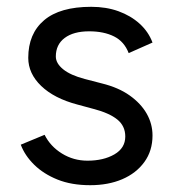

<svg xmlns="http://www.w3.org/2000/svg" viewBox="-20 -532 506 564"><path d="M245 12Q190 12 149 -4.5Q108 -21 80.5 -48Q53 -75 41 -107L111 -136Q128 -102 162 -81Q196 -60 237 -60Q284 -60 316 -78.5Q348 -97 348 -131Q348 -162 324.5 -181Q301 -200 255 -212L207 -225Q139 -243 101 -279.5Q63 -316 63 -362Q63 -433 109.5 -472.5Q156 -512 248 -512Q292 -512 328 -499Q364 -486 390 -462.5Q416 -439 428 -407L358 -376Q345 -410 315 -425Q285 -440 242 -440Q196 -440 170 -420.5Q144 -401 144 -366Q144 -346 165.5 -328.5Q187 -311 229 -300L279 -287Q328 -275 361 -251.5Q394 -228 411 -198Q428 -168 428 -134Q428 -89 404 -56Q380 -23 339 -5.5Q298 12 245 12Z"/></svg>

Font: Figtree
Style: Regular
Weight: 400
Designer: Erik Kennedy
Foundry: Erik Kennedy
Version: Version 2.002